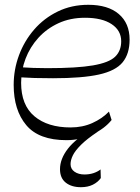

<svg xmlns="http://www.w3.org/2000/svg" viewBox="-20 -576 584 800"><path d="M317 204Q278 204 254 185Q230 166 230 129Q230 86 263 43.5Q296 1 366 -38L387 -27Q342 3 317.5 27.5Q293 52 283.5 71.5Q274 91 274 108Q274 128 290.5 139.5Q307 151 332 151Q352 151 369 145.5Q386 140 399 130L400 166Q388 183 367 193.5Q346 204 317 204ZM257 8Q142 8 89.5 -54.5Q37 -117 37 -222Q37 -286 59 -345.5Q81 -405 122 -452.5Q163 -500 220.5 -528Q278 -556 348 -556Q430 -556 475 -517.5Q520 -479 520 -411Q520 -352 491 -316.5Q462 -281 392.5 -265.5Q323 -250 201 -250Q156 -250 123.5 -251Q91 -252 61 -254V-296Q90 -294 119 -293Q148 -292 177 -292Q301 -292 367.5 -303.5Q434 -315 459.5 -339.5Q485 -364 485 -404Q485 -449 445 -475.5Q405 -502 334 -502Q273 -502 224 -479.5Q175 -457 140 -418.5Q105 -380 86.5 -331.5Q68 -283 68 -231Q68 -138 123.5 -91.5Q179 -45 274 -45Q324 -45 365 -63.5Q406 -82 434 -111L445 -76Q417 -41 366.5 -16.5Q316 8 257 8Z"/></svg>

Font: Savate ExtraLight
Style: Italic
Weight: 200
Italic angle: -11°
Designer: Max Esnée
Foundry: Plomb Type
Version: Version 2.000